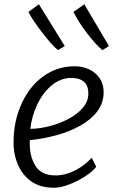

<svg xmlns="http://www.w3.org/2000/svg" viewBox="-20 -876 543 904"><path d="M234 8Q168 8 124 -24Q81.5 -56.5 61.8 -107Q42 -157.5 44 -215Q45.5 -311.5 84 -393Q121.5 -472.5 186 -518.2Q250.5 -564 332 -564Q368.5 -564 399.5 -549.5Q430.5 -535 449.2 -507.8Q468 -480.5 468 -442Q468 -392 439 -353Q410 -314 360.5 -285.8Q311 -257.5 249 -240.2Q187 -223 121 -216Q120.5 -214 120.2 -209.8Q120 -205.5 120 -200Q120 -137 148 -93.5Q176 -50 242 -50Q269.5 -50 298.8 -59.2Q328 -68.5 356.8 -87Q385.5 -105.5 412 -133L433 -91Q422 -75.5 399 -58.2Q376 -41 347 -26Q318 -11 288.5 -1.5Q259 8 234 8ZM123 -269Q166.5 -270 214 -282.2Q261.5 -294.5 303 -316.5Q344.5 -338.5 370.2 -368.8Q396 -399 396 -436Q396 -473 375.2 -491Q354.5 -509 316 -509Q290.5 -509 267.2 -500.2Q244 -491.5 223 -474Q180.5 -438 154.5 -382Q128.5 -326 123 -269ZM253 -640Q238 -652 217.5 -675.2Q197 -698.5 176 -726Q155 -753.5 138.2 -778.8Q121.5 -804 114 -820L163 -856L285 -659ZM462 -640Q446 -653 426.8 -674.5Q407.5 -696 388 -721.8Q368.5 -747.5 352.2 -773Q336 -798.5 326 -820L377 -856L493 -659Z"/></svg>

Font: Koeln Type Sans Light
Style: Italic
Weight: 300
Italic angle: -7.5°
Designer: Eben Sorkin
Foundry: Eben Sorkin
Version: Version 2.001